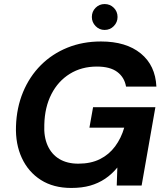

<svg xmlns="http://www.w3.org/2000/svg" viewBox="-20 -917 821 949"><path d="M332 12Q244 12 182 -27.5Q120 -67 88 -136Q56 -205 59 -293Q62 -385 94 -462Q126 -539 182 -595Q238 -651 313.5 -681.5Q389 -712 479 -712Q603 -712 675.5 -653Q748 -594 753 -489H603Q595 -535 559.5 -561.5Q524 -588 459 -588Q383 -588 325 -552Q267 -516 234 -451.5Q201 -387 199 -301Q196 -241 215.5 -197.5Q235 -154 273.5 -131Q312 -108 367 -108Q429 -108 474 -130.5Q519 -153 549 -193.5Q579 -234 594 -286H422L440 -387H748L680 0H557L560 -89Q533 -56 499.5 -33.5Q466 -11 425.5 0.5Q385 12 332 12ZM497 -769Q471 -769 452.5 -788Q434 -807 434 -833Q434 -860 452.5 -878.5Q471 -897 497 -897Q524 -897 542.5 -878.5Q561 -860 561 -833Q561 -807 542.5 -788Q524 -769 497 -769Z"/></svg>

Font: DM Sans 17pt
Style: Bold Italic
Weight: 700
Italic angle: -10°
Version: Version 4.004;gftools[0.9.30]